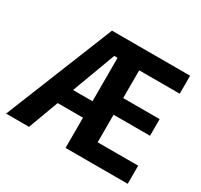

<svg xmlns="http://www.w3.org/2000/svg" viewBox="-148 -900 1141 1091"><g transform="rotate(30 422.5 -354.5)"><path d="M398.5 -591.1V-306.2H270.9L376.8 -591.1ZM294 -709.1 8.4 0H158.9L232.3 -198.3H398.5V0H806.4V-118.9H540.5V-299.8H779.7V-409H540.5V-591.1H806.4V-709.1Z"/></g></svg>

Font: Estedad VF
Style: Regular
Weight: 100
Designer: Amin Abedi
Version: Version 7.3